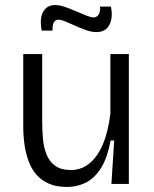

<svg xmlns="http://www.w3.org/2000/svg" viewBox="-20 -728 610 760"><path d="M244 12Q205 12 176 0Q147 -12 127 -33.5Q107 -55 95 -85.5Q83 -116 77.5 -152Q72 -188 72 -229V-514H147V-246Q147 -213 150 -179Q153 -145 164 -117Q175 -89 198 -72Q221 -55 261 -55Q294 -55 320 -71Q346 -87 366 -117Q386 -147 398.5 -188Q411 -229 417 -279V-514H490V-221V0H421L432 -172H418Q406 -107 382 -66.5Q358 -26 323 -7Q288 12 244 12ZM362 -601Q343 -601 321.5 -608.5Q300 -616 279 -625.5Q258 -635 240 -642.5Q222 -650 211 -650Q200 -650 193.5 -640Q187 -630 188 -607H145Q139 -639 143.5 -661Q148 -683 162 -695.5Q176 -708 197 -708Q216 -708 237.5 -700.5Q259 -693 281 -683.5Q303 -674 321.5 -666.5Q340 -659 350 -659Q364 -659 371 -671.5Q378 -684 376 -702H419Q425 -674 420.5 -651Q416 -628 401.5 -614.5Q387 -601 362 -601Z"/></svg>

Font: Bricolage Grotesque Light
Style: Regular
Weight: 300
Designer: Mathieu Triay
Foundry: Atelier Triay
Version: Version 1.000;gftools[0.9.30]